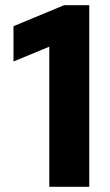

<svg xmlns="http://www.w3.org/2000/svg" viewBox="-20 -720 425 740"><path d="M170 0V-540L32 -483V-619L227 -700H324V0Z"/></svg>

Font: Red Hat Text VF
Style: Regular
Weight: 300
Designer: Pentagram, MCKL
Foundry: Pentagram, MCKL
Version: Version 1.023